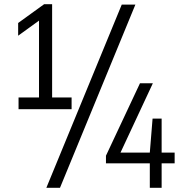

<svg xmlns="http://www.w3.org/2000/svg" viewBox="-20 -830 869 918"><path d="M166.5 -318V-764.1L191.1 -749.2L66.8 -659.3V-720.1L191.1 -810H229.2V-318ZM68.7 -308V-364H322.3V-308ZM201.6 68 562.1 -808H627.3L266.8 68ZM486.6 -49.2V-85.5L649.3 -432H710.9L549.2 -85.5L539.6 -100.4H815V-49.2ZM696.3 68V-100.4L709.5 -263H752.8V68Z"/></svg>

Font: Encode Sans Condensed Thin
Style: Regular
Weight: 100
Width: 3
Designer: Multiple Designers
Foundry: Impallari Type
Version: Version 3.002